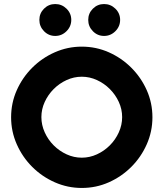

<svg xmlns="http://www.w3.org/2000/svg" viewBox="-20 -921 810 951"><path d="M385 10Q315 10 251.5 -18Q188 -46 139.5 -94.5Q91 -143 63 -206.5Q35 -270 35 -340Q35 -411 63 -474Q91 -537 139.5 -585.5Q188 -634 251.5 -662Q315 -690 385 -690Q456 -690 519 -662Q582 -634 630.5 -585.5Q679 -537 707 -474Q735 -411 735 -340Q735 -270 707 -206.5Q679 -143 630.5 -94.5Q582 -46 519 -18Q456 10 385 10ZM385 -140Q424 -140 460 -156.5Q496 -173 524 -201Q552 -229 568.5 -265.5Q585 -302 585 -341Q585 -380 568.5 -416Q552 -452 524 -480Q496 -508 460 -524.5Q424 -541 385 -541Q346 -541 310 -524.5Q274 -508 246 -480Q218 -452 201.5 -416Q185 -380 185 -341Q185 -302 201.5 -265.5Q218 -229 246 -201Q274 -173 310 -156.5Q346 -140 385 -140ZM495.5 -743Q463 -743 440 -766.5Q417 -790 417 -822.5Q417 -855 440 -878Q463 -901 495.5 -901Q528 -901 551.5 -878Q575 -855 575 -822.5Q575 -790 551.5 -766.5Q528 -743 495.5 -743ZM253.5 -743Q221 -743 198 -766.5Q175 -790 175 -822.5Q175 -855 198 -878Q221 -901 253.5 -901Q286 -901 309.5 -878Q333 -855 333 -822.5Q333 -790 309.5 -766.5Q286 -743 253.5 -743Z"/></svg>

Font: Teachers
Style: Regular
Weight: 400
Designer: Alfredo Marco Pradil, Chank Diesel
Version: Version 1.001